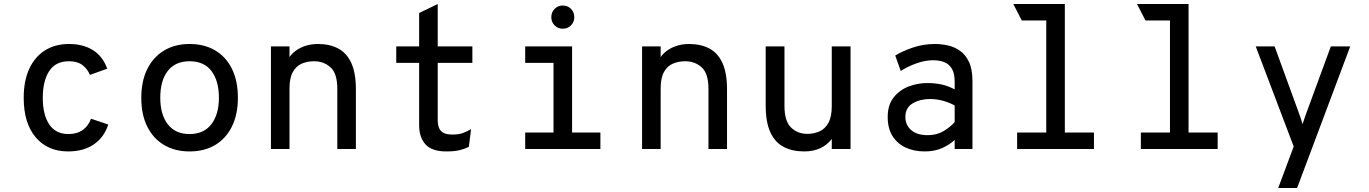

<svg xmlns="http://www.w3.org/2000/svg" viewBox="-20 -742 6816 956"><path d="M319 12Q217.5 12 157.8 -58.2Q98 -128.5 98 -255Q98 -339 125.5 -399Q153 -459 203.8 -491Q254.5 -523 324 -523Q393.5 -523 442.5 -492.5Q491.5 -462 514 -400L427.5 -369Q416 -398.5 390.8 -417.8Q365.5 -437 323 -437Q256.5 -437 224.8 -387.8Q193 -338.5 193 -255Q193 -170.5 225.2 -122.5Q257.5 -74.5 321 -74.5Q363.5 -74.5 392 -94.8Q420.5 -115 433 -151L519 -122Q498.5 -58 447 -23Q395.5 12 319 12Z M924 12Q851 12 797 -20Q743 -52 713.2 -111.8Q683.5 -171.5 683.5 -255Q683.5 -338 713.2 -398Q743 -458 797 -490.5Q851 -523 924 -523Q997.5 -523 1051.5 -491Q1105.5 -459 1135 -399Q1164.5 -339 1164.5 -255.5Q1164.5 -172.5 1135 -112.5Q1105.5 -52.5 1051.5 -20.2Q997.5 12 924 12ZM924 -74.5Q994.5 -74.5 1032.2 -123.2Q1070 -172 1070 -255.5Q1070 -339 1033.2 -388Q996.5 -437 924 -437Q853 -437 815.5 -389Q778 -341 778 -255Q778 -172 815.5 -123.2Q853 -74.5 924 -74.5Z M1329 0V-511H1421.5V-407L1408 -430Q1416 -456 1437.8 -477Q1459.5 -498 1491.8 -510.5Q1524 -523 1563 -523Q1621 -523 1663.5 -500.8Q1706 -478.5 1729 -428.8Q1752 -379 1752 -297.5V0H1659.5V-300Q1659.5 -376 1626 -406.5Q1592.5 -437 1544 -437Q1509.5 -437 1481.8 -424.8Q1454 -412.5 1437.8 -383Q1421.5 -353.5 1421.5 -302V0Z M2202.5 12Q2130 12 2098.5 -23.2Q2067 -58.5 2067 -118.5V-429H1953V-511H2067V-677L2159.5 -722V-511H2332V-429H2159.5V-144.5Q2159.5 -123 2165.5 -106.5Q2171.5 -90 2187.5 -81Q2203.5 -72 2233 -72Q2266 -72 2287.2 -80.5Q2308.5 -89 2325.5 -99L2314.5 -11Q2294 -0.5 2268.2 5.8Q2242.5 12 2202.5 12Z M2736 -10V-511H2828.5V-10ZM2595 0V-82H2969.5V0ZM2595 -429V-511H2791V-429ZM2782 -599Q2758 -599 2741.5 -615.8Q2725 -632.5 2725 -656.5Q2725 -681 2741.5 -697.8Q2758 -714.5 2782 -714.5Q2807 -714.5 2823.2 -697.8Q2839.5 -681 2839.5 -656.5Q2839.5 -632.5 2823.2 -615.8Q2807 -599 2782 -599Z M3177 0V-511H3269.5V-407L3256 -430Q3264 -456 3285.8 -477Q3307.5 -498 3339.8 -510.5Q3372 -523 3411 -523Q3469 -523 3511.5 -500.8Q3554 -478.5 3577 -428.8Q3600 -379 3600 -297.5V0H3507.5V-300Q3507.5 -376 3474 -406.5Q3440.5 -437 3392 -437Q3357.5 -437 3329.8 -424.8Q3302 -412.5 3285.8 -383Q3269.5 -353.5 3269.5 -302V0Z M3984.5 12Q3924.5 12 3881.5 -10.8Q3838.5 -33.5 3815.5 -83.8Q3792.5 -134 3792.5 -217V-511H3886V-215.5Q3886 -138.5 3918.8 -107Q3951.5 -75.5 3999.5 -75.5Q4033 -75.5 4060.8 -88Q4088.5 -100.5 4105 -130.8Q4121.5 -161 4121.5 -213.5V-511H4215V0H4121.5V-50Q4097.5 -19 4063 -3.5Q4028.5 12 3984.5 12Z M4584.5 12Q4531 12 4489.5 -7.2Q4448 -26.5 4424 -64.5Q4400 -102.5 4400 -159.5Q4400 -218.5 4428.8 -255.8Q4457.5 -293 4502.8 -310.8Q4548 -328.5 4598 -328.5Q4636 -328.5 4668.8 -321.2Q4701.5 -314 4733.5 -297V-333.5Q4733.5 -376.5 4719.5 -400Q4705.5 -423.5 4681.2 -432.8Q4657 -442 4627 -442Q4585.5 -442 4542 -426.2Q4498.5 -410.5 4465 -388.5L4437.5 -465.5Q4472.5 -487 4524.8 -505Q4577 -523 4635.5 -523Q4666.5 -523 4699 -516Q4731.5 -509 4759.5 -489.5Q4787.5 -470 4804.8 -433.5Q4822 -397 4822 -338.5V0H4733.5V-45Q4708 -21.5 4671 -4.8Q4634 12 4584.5 12ZM4598.5 -69Q4645 -69 4678.8 -89.5Q4712.5 -110 4733.5 -134V-216.5Q4711 -230 4678 -239.5Q4645 -249 4610.5 -249Q4561.5 -249 4524.8 -227.5Q4488 -206 4488 -159.5Q4488 -119.5 4517 -94.2Q4546 -69 4598.5 -69Z M5189.5 0V-705L5282 -722V0ZM5044.5 0V-82H5427V0ZM5067.5 -640 5025.5 -722H5282L5263.5 -640Z M5805.5 0V-705L5898 -722V0ZM5660.5 0V-82H6043V0ZM5683.5 -640 5641.5 -722H5898L5879.5 -640Z M6344.5 194 6421.5 -12.5 6232.5 -511H6326.5L6449.5 -173.5Q6453.5 -162.5 6457.8 -149.8Q6462 -137 6465.5 -123.5Q6470 -137 6474.2 -149.5Q6478.5 -162 6482.5 -173.5L6606.5 -511H6703L6438.5 194Z"/></svg>

Font: Overpass Mono Light Medium
Style: Regular
Weight: 500
Monospace: yes
Version: Version 4.000